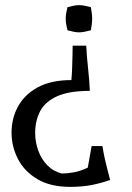

<svg xmlns="http://www.w3.org/2000/svg" viewBox="-20 -718 514 748"><path d="M316 -540Q318 -497 323 -453Q328 -409 330 -364Q249 -364 202.5 -343Q156 -322 136.5 -285Q117 -248 117 -200Q117 -165 129 -131.5Q141 -98 164.5 -74Q188 -50 221 -42Q241 -42 267 -46.5Q293 -51 322 -65L337 -149H379Q384 -119 388.5 -98.5Q393 -78 398 -59.5Q403 -41 409 -17Q379 -6 341 2Q303 10 253 10Q176 10 125 -20.5Q74 -51 49.5 -99.5Q25 -148 25 -201Q25 -258 51 -304.5Q77 -351 128.5 -378.5Q180 -406 258 -406Q260 -425 261 -452Q262 -479 262.5 -504Q263 -529 263 -540ZM288 -698Q299 -698 310.5 -695.5Q322 -693 334 -690Q336 -678 337.5 -667.5Q339 -657 339 -645Q339 -634 337.5 -622.5Q336 -611 334 -600Q322 -597 310.5 -594.5Q299 -592 288 -592Q277 -592 266 -594.5Q255 -597 243 -600Q240 -611 238 -622.5Q236 -634 236 -645Q236 -657 238 -667.5Q240 -678 243 -690Q255 -693 266 -695.5Q277 -698 288 -698Z"/></svg>

Font: Ruwudu
Style: Regular
Weight: 400
Designer: Becca Hirsbrunner Spalinger
Foundry: SIL International
Version: Version 3.000